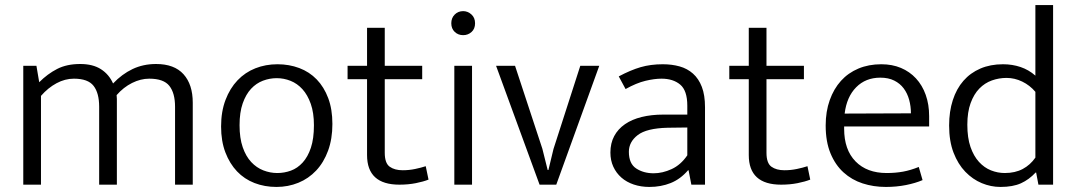

<svg xmlns="http://www.w3.org/2000/svg" viewBox="-20 -730 4251 759"><path d="M142 0H72V-470H124L135 -405Q168 -438 206 -457.5Q244 -477 297 -477Q347 -477 379 -456.5Q411 -436 427 -400Q462 -437 504 -457Q546 -477 597 -477Q669 -477 705.5 -436.5Q742 -396 742 -324V0H672V-308Q672 -362 649.5 -390.5Q627 -419 570 -419Q536 -419 502 -402Q468 -385 441 -354Q442 -347 442 -339Q442 -331 442 -324V0H372V-308Q372 -362 350 -390.5Q328 -419 272 -419Q237 -419 203.5 -401Q170 -383 142 -351Z M1294 -240Q1294 -181 1277 -134.5Q1260 -88 1230 -56Q1200 -24 1159.5 -7.5Q1119 9 1073 9Q1026 9 986 -6.5Q946 -22 917 -52.5Q888 -83 871 -127.5Q854 -172 854 -230Q854 -289 871.5 -335Q889 -381 919 -412.5Q949 -444 989.5 -460Q1030 -476 1077 -476Q1123 -476 1163 -461Q1203 -446 1232 -416Q1261 -386 1277.5 -342Q1294 -298 1294 -240ZM1221 -235Q1221 -284 1208.5 -319.5Q1196 -355 1175.5 -377.5Q1155 -400 1128.5 -410.5Q1102 -421 1074 -421Q1046 -421 1019.5 -411Q993 -401 972.5 -379Q952 -357 939.5 -321.5Q927 -286 927 -235Q927 -184 939.5 -148Q952 -112 973 -89.5Q994 -67 1021 -56.5Q1048 -46 1076 -46Q1104 -46 1130 -55.5Q1156 -65 1176.5 -87.5Q1197 -110 1209 -146Q1221 -182 1221 -235Z M1649 -417H1501V-126Q1501 -85 1520.5 -71Q1540 -57 1572 -57Q1597 -57 1621 -62Q1645 -67 1663 -73L1674 -20Q1654 -12 1624 -6Q1594 0 1559 0Q1431 0 1431 -117V-417H1354V-470H1431V-620H1501V-470H1649Z M1776 0V-470H1846V0ZM1811 -591Q1791 -591 1777.5 -604Q1764 -617 1764 -638Q1764 -659 1777.5 -672.5Q1791 -686 1811 -686Q1829 -686 1843.5 -673Q1858 -660 1858 -638Q1858 -616 1844 -603.5Q1830 -591 1811 -591Z M2274 -470H2349L2179 0H2113L1941 -470H2016L2124 -142L2145 -58H2148L2168 -141Z M2426 -428Q2473 -453 2512.5 -464.5Q2552 -476 2600 -476Q2636 -476 2666.5 -467.5Q2697 -459 2719.5 -439Q2742 -419 2754.5 -386.5Q2767 -354 2767 -306V0H2713L2702 -57H2700Q2670 -22 2631.5 -6.5Q2593 9 2547 9Q2514 9 2485.5 -0.5Q2457 -10 2436.5 -28Q2416 -46 2404.5 -71Q2393 -96 2393 -127Q2393 -164 2408 -192Q2423 -220 2450.5 -239Q2478 -258 2516.5 -267.5Q2555 -277 2602 -277H2697V-312Q2697 -372 2669 -395.5Q2641 -419 2595 -419Q2567 -419 2531.5 -410.5Q2496 -402 2453 -378ZM2697 -226 2619 -225Q2536 -223 2501 -196Q2466 -169 2466 -130Q2466 -83 2495 -64Q2524 -45 2564 -45Q2599 -45 2635 -61.5Q2671 -78 2697 -116Z M3158 -417H3010V-126Q3010 -85 3029.5 -71Q3049 -57 3081 -57Q3106 -57 3130 -62Q3154 -67 3172 -73L3183 -20Q3163 -12 3133 -6Q3103 0 3068 0Q2940 0 2940 -117V-417H2863V-470H2940V-620H3010V-470H3158Z M3653 -230H3317V-221Q3317 -138 3362 -92Q3407 -46 3485 -46Q3520 -46 3550 -51.5Q3580 -57 3612 -70L3627 -18Q3599 -6 3561.5 1.5Q3524 9 3482 9Q3433 9 3390 -5Q3347 -19 3314.5 -48.5Q3282 -78 3263 -124Q3244 -170 3244 -234Q3244 -289 3260 -334Q3276 -379 3304.5 -410.5Q3333 -442 3373.5 -459Q3414 -476 3464 -476Q3507 -476 3541.5 -461.5Q3576 -447 3601 -420Q3626 -393 3639.5 -355Q3653 -317 3653 -271ZM3581 -282Q3581 -310 3574 -335.5Q3567 -361 3552.5 -380.5Q3538 -400 3515 -411.5Q3492 -423 3460 -423Q3402 -423 3364.5 -385Q3327 -347 3319 -281Z M4073 -710H4143V0H4085L4076 -48H4074Q4048 -20 4016 -5.5Q3984 9 3935 9Q3897 9 3861 -6Q3825 -21 3796 -51Q3767 -81 3749.5 -126.5Q3732 -172 3732 -234Q3732 -289 3746.5 -334Q3761 -379 3788.5 -410.5Q3816 -442 3855.5 -459Q3895 -476 3945 -476Q3982 -476 4014.5 -465Q4047 -454 4073 -431ZM4073 -367Q4051 -393 4021 -407.5Q3991 -422 3959 -422Q3929 -422 3901 -412Q3873 -402 3851.5 -380Q3830 -358 3817 -322.5Q3804 -287 3804 -237Q3804 -185 3816.5 -149Q3829 -113 3850 -90Q3871 -67 3897.5 -56.5Q3924 -46 3952 -46Q3993 -46 4023 -62Q4053 -78 4073 -107Z"/></svg>

Font: Ek Mukta Light
Style: Regular
Weight: 300
Designer: Girish Dalvi and Yashodeep Gholap
Foundry: Ek Type
Version: Version 2.538;PS 1.002;hotconv 16.6.51;makeotf.lib2.5.65220;